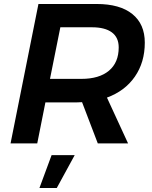

<svg xmlns="http://www.w3.org/2000/svg" viewBox="-20 -720 763 964"><path d="M517 -230 623 0H471L392 -207Q384 -206 367 -206H208L167 0H33L173 -700H465Q582 -700 644.5 -649.5Q707 -599 707 -506Q707 -407 657 -335Q607 -263 517 -230ZM576 -482Q576 -532 541.5 -557.5Q507 -583 442 -583H283L231 -324H389Q478 -324 527 -365Q576 -406 576 -482ZM239 59H355L265 224H178Z"/></svg>

Font: Gontserrat Medium
Style: Italic
Weight: 500
Italic angle: -11.3°
Designer: Julieta Ulanovsky
Foundry: Julieta Ulanovsky
Version: Version 6.001